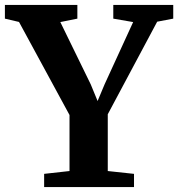

<svg xmlns="http://www.w3.org/2000/svg" viewBox="-39 -763 726 783"><path d="M244.5 -65.5V-294L38.5 -673.5L-19 -687V-743H276.5V-687L207 -673L331 -419L359 -351L387.5 -419L504 -673L423 -687V-743H667.5V-687L602 -674.5L400.5 -297V-65.5L507.5 -54V0H141V-54Z"/></svg>

Font: Merriweather 36pt
Style: Bold
Weight: 700
Designer: Eben Sorkin
Foundry: Eben Sorkin
Version: Version 2.100